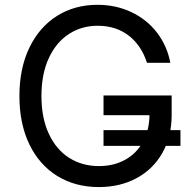

<svg xmlns="http://www.w3.org/2000/svg" viewBox="-20 -757 786 787"><path d="M59.6 -363.3Q59.6 -476.6 100.3 -561.3Q141.1 -646 213.6 -691.7Q286.1 -737.3 379.4 -737.3Q455.1 -737.3 518.6 -707.3Q582 -677.2 623.5 -623.3Q665 -569.3 678.2 -499.5H582.5Q559.6 -570.8 507.6 -611.1Q455.6 -651.4 379.9 -651.4Q314.9 -651.4 262.7 -617.7Q210.4 -584 180.2 -519Q149.9 -454.1 149.9 -363.3Q149.9 -272.9 180.4 -208Q210.9 -143.1 264.2 -109.6Q317.4 -76.2 385.3 -76.2Q446.3 -76.2 493.4 -102.3Q540.5 -128.4 566.7 -177Q592.8 -225.6 592.8 -290L620.6 -284.7H404.3V-365.7H683.6V-286.1Q683.6 -197.3 645.5 -130.1Q607.4 -63 539.6 -26.6Q471.7 9.8 385.3 9.8Q288.6 9.8 214.8 -35.6Q141.1 -81.1 100.3 -165.5Q59.6 -250 59.6 -363.3ZM404.3 -223.6H719.7V-159.2H404.3Z"/></svg>

Font: Inter RS Variable
Style: Regular
Weight: 400
Designer: Rasmus Andersson (customised by Maria Ramos and Noel Pretorius)
Foundry: rsms
Version: Version 3.001;Glyphs 3.2.3 (3260)